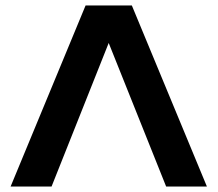

<svg xmlns="http://www.w3.org/2000/svg" viewBox="-20 -680 793 700"><path d="M292 -660H460.7L734.3 0H585.7L376.3 -523.3L168 0H18.7Z"/></svg>

Font: Nata Sans
Style: Regular
Weight: 400
Designer: Daniel Uzquiano Cruz
Version: Version 1.001